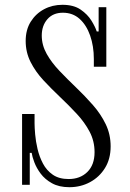

<svg xmlns="http://www.w3.org/2000/svg" viewBox="-20 -770 540 800"><path d="M269 10Q226 10 196.5 -6.5Q167 -23 149.5 -46.5Q132 -70 123 -94Q114 -118 112 -133H104V0H72V-295H124V-256Q124 -239 126.5 -210Q129 -181 136.5 -149Q144 -117 159 -88.5Q174 -60 200 -42Q226 -24 266 -24Q314 -24 344 -53.5Q374 -83 374 -136Q374 -182 353.5 -221Q333 -260 300 -295.5Q267 -331 230.5 -365.5Q194 -400 161 -435.5Q128 -471 107.5 -511.5Q87 -552 87 -599Q87 -646 108 -679.5Q129 -713 163.5 -731.5Q198 -750 240 -750Q287 -750 316 -730Q345 -710 361 -684Q377 -658 383 -639H391V-740H423V-492H371V-524Q371 -578 355.5 -622Q340 -666 311.5 -691.5Q283 -717 242 -717Q201 -717 177.5 -690Q154 -663 154 -622Q154 -582 174.5 -545.5Q195 -509 228 -474.5Q261 -440 297.5 -405Q334 -370 367 -332.5Q400 -295 420.5 -252.5Q441 -210 441 -160Q441 -108 417.5 -70Q394 -32 355 -11Q316 10 269 10Z"/></svg>

Font: Xanh Mono
Style: Regular
Weight: 400
Monospace: yes
Designer: Lam Bao, Duy Dao
Foundry: Yellow Type Foundry
Version: Version 3.101; ttfautohint (v1.8.3)